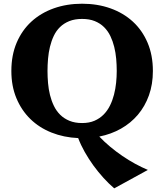

<svg xmlns="http://www.w3.org/2000/svg" viewBox="-20 -740 896 1048"><path d="M787.1 187.5 603.5 288.1Q573.7 262.7 544.7 230.7Q515.6 198.7 489.7 163.1Q463.9 127.4 442.4 89.4Q420.9 51.3 406.7 13.7Q328.1 10.3 261.2 -16.4Q194.3 -43 145.8 -90.3Q97.2 -137.7 69.6 -203.9Q42 -270 42 -352.5Q42 -439 71 -507.1Q100.1 -575.2 151.6 -622.3Q203.1 -669.4 273.9 -694.6Q344.7 -719.7 428.2 -719.7Q511.7 -719.7 582.5 -694.6Q653.3 -669.4 704.8 -622.3Q756.3 -575.2 785.4 -507.1Q814.5 -439 814.5 -352.5Q814.5 -279.8 793 -219.7Q771.5 -159.7 732.7 -113.8Q693.8 -67.9 640.1 -37.6Q586.4 -7.3 522 5.4Q549.3 34.2 581.5 61Q613.8 87.9 648.2 111.3Q682.6 134.8 718 154.1Q753.4 173.3 787.1 187.5ZM617.2 -352.5Q617.2 -384.8 614.3 -418.5Q611.3 -452.1 603.5 -483.9Q595.7 -515.6 582.3 -543.5Q568.8 -571.3 547.9 -592Q526.9 -612.8 497.3 -624.8Q467.8 -636.7 428.2 -636.7Q388.2 -636.7 358.4 -624.8Q328.6 -612.8 307.6 -592.3Q286.6 -571.8 273.4 -543.9Q260.3 -516.1 252.7 -484.6Q245.1 -453.1 242.2 -419.2Q239.3 -385.3 239.3 -352.5Q239.3 -320.3 242.2 -286.6Q245.1 -252.9 252.9 -221.4Q260.7 -189.9 274.2 -162.1Q287.6 -134.3 308.6 -113.5Q329.6 -92.8 359.1 -80.6Q388.7 -68.4 428.2 -68.4Q466.8 -68.4 495.6 -80.8Q524.4 -93.3 545.4 -114.5Q566.4 -135.7 580.3 -163.8Q594.2 -191.9 602.3 -223.4Q610.4 -254.9 613.8 -288.1Q617.2 -321.3 617.2 -352.5Z"/></svg>

Font: Aclonica
Style: Regular
Weight: 400
Version: Version 1.001